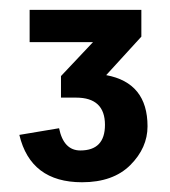

<svg xmlns="http://www.w3.org/2000/svg" viewBox="-20 -752 348 392"><path d="M147.5 -379.9Q42.5 -379.9 19.5 -476.6L100.6 -490.2Q109.9 -444.8 144 -444.8Q194.3 -444.8 194.3 -497.1Q194.3 -552.7 135.3 -552.7H104.5V-596.7L169.9 -666H40.5V-731.9H268.6V-677.2L196.8 -598.6Q281.2 -583 281.2 -494.1Q281.2 -450.2 246.1 -415Q210.9 -379.9 147.5 -379.9Z"/></svg>

Font: Cadman
Style: Bold
Weight: 700
Designer: Paul James MIller
Foundry: High-Logic / Made with FontCreator
Version: Version 2.114;March 28, 2021;FontCreator 13.0.0.2683 64-bit